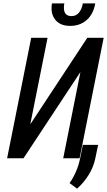

<svg xmlns="http://www.w3.org/2000/svg" viewBox="-20 -934 632 1133"><path d="M495.1 -710.9H591.8L449.7 0H353L454.1 -506.3L453.1 -506.8L118.7 0H22L164.1 -710.9H260.7L159.2 -203.1L160.2 -202.6ZM286.6 -914.1H359.4Q346.7 -838.9 401.9 -838.9Q429.2 -838.9 446.3 -859.9Q463.4 -880.9 468.8 -914.1H542Q531.7 -851.6 492.2 -816.4Q452.6 -781.2 394 -781.2Q335.4 -781.2 306.2 -817.4Q276.9 -853.5 286.6 -914.1ZM542.5 0.5Q532.2 50.8 503.4 97.7Q474.6 144.5 434.6 179.2L390.6 146.5Q436.5 79.6 452.1 3.4L468.8 -79.1H559.1Z"/></svg>

Font: RobotoCondensed-Italic
Style: Italic
Weight: 400
Designer: Google
Version: Version 1.200311; 2013